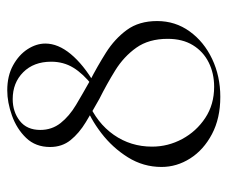

<svg xmlns="http://www.w3.org/2000/svg" viewBox="-69 -545 627 529"><g transform="rotate(-90 244.5 -280.5)"><path d="M273 -339Q306 -365 322.5 -392Q339 -419 339 -453Q339 -501 310 -530Q281 -559 236 -559Q201 -559 176 -539.5Q151 -520 151 -483Q151 -451 170 -427Q189 -403 220 -384.5Q251 -366 285 -347Q326 -326 364 -302Q402 -278 426.5 -244.5Q451 -211 451 -161Q451 -111 422.5 -71.5Q394 -32 346.5 -9.5Q299 13 242 13Q183 13 139.5 -10Q96 -33 72.5 -70Q49 -107 49 -149Q49 -199 75.5 -241.5Q102 -284 142.5 -315Q183 -346 223 -360L229 -352Q170 -327 137.5 -280.5Q105 -234 105 -175Q105 -131 126 -92Q147 -53 184 -28.5Q221 -4 270 -4Q307 -4 337 -19Q367 -34 384.5 -62.5Q402 -91 402 -132Q402 -184 377.5 -218.5Q353 -253 315 -276.5Q277 -300 237 -320Q203 -339 172.5 -357.5Q142 -376 123 -399.5Q104 -423 104 -456Q104 -496 129 -522Q154 -548 190.5 -561Q227 -574 260 -574Q300 -574 329 -558Q358 -542 373.5 -518Q389 -494 389 -469Q389 -434 360 -399Q331 -364 278 -333Z"/></g></svg>

Font: Cormorant Garamond Light
Style: Regular
Weight: 300
Designer: Christian Thalmann (Catharsis Fonts)
Foundry: Catharsis Fonts
Version: Version 4.001